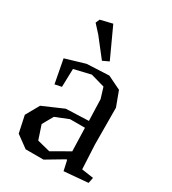

<svg xmlns="http://www.w3.org/2000/svg" viewBox="-187 -857 870 970"><g transform="rotate(30 248.0 -371.5)"><path d="M151 -56 226 -37 327 -95 323 -230H236L159 -199L124 -137ZM409 -182 416 -41 485 -31 478 2 339 14 326 -45H321L222 14H118L48 -37L27 -135L71 -213L191 -265L323 -270L319 -395L300 -457L219 -480L122 -457L119 -351L80 -343L54 -480L169 -514L298 -520L376 -482L408 -396ZM264 -583 228 -566 146 -671 104 -717 114 -740 184 -757Z"/></g></svg>

Font: Alike Angular
Style: Regular
Weight: 400
Version: Version 1.210